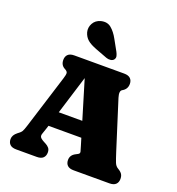

<svg xmlns="http://www.w3.org/2000/svg" viewBox="-167 -1106 1147 1242"><g transform="rotate(20 406.5 -485.5)"><path d="M283.5 -51Q283.5 -27.5 269.5 -13.8Q255.5 0 226 0H84.5Q55 0 41 -13.8Q27 -27.5 27 -51Q27 -78.5 56 -101L67 -109.5Q76.5 -116.5 82.8 -126.2Q89 -136 100 -171L214.5 -537Q223 -563.5 222 -575.5Q221 -587.5 202 -597Q172.5 -612.5 172.5 -649Q172.5 -672.5 186.5 -686.2Q200.5 -700 230 -700H573Q602.5 -700 616.5 -686.2Q630.5 -672.5 630.5 -649Q630.5 -612.5 597.5 -594.5Q578.5 -584 592 -540L697.5 -207Q712 -161.5 720.5 -140Q729 -118.5 745.5 -109Q767.5 -96 775.5 -83.2Q783.5 -70.5 783.5 -51Q783.5 -27.5 769.5 -13.8Q755.5 0 726 0H480Q450 0 436.2 -13.8Q422.5 -27.5 422.5 -51Q422.5 -84.5 455.5 -101.5L471.5 -110Q483.5 -116.5 480.2 -129.2Q477 -142 468.5 -169L454.5 -215H228.5L221.5 -193Q214 -169 208.5 -154.8Q203 -140.5 207.8 -130.5Q212.5 -120.5 234.5 -108.5L250.5 -100Q265.5 -92 274.5 -80.8Q283.5 -69.5 283.5 -51ZM261 -320H423L343 -585ZM436.5 -889 477 -816Q484.5 -802 487.5 -789Q490.5 -776 482 -764.5Q474 -754.5 459 -752.8Q444 -751 429.5 -756.5L350 -786.5Q307.5 -802.5 286.2 -821Q265 -839.5 256.5 -869Q248.5 -899.5 264.2 -928.8Q280 -958 315 -967.5Q356.5 -978 385 -954.8Q413.5 -931.5 436.5 -889Z"/></g></svg>

Font: Fraunces 9pt SuperSoft Black
Style: Regular
Weight: 900
Version: Version 1.000;[b76b70a41]